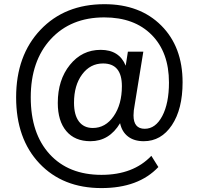

<svg xmlns="http://www.w3.org/2000/svg" viewBox="-20 -828 969 936"><path d="M474.6 88.9Q286.1 88.9 172.4 -31.2Q58.6 -151.4 58.6 -353.5Q58.6 -557.6 177.2 -682.6Q295.9 -807.6 489.3 -807.6Q662.1 -807.6 766.1 -703.6Q870.1 -599.6 870.1 -426.8Q870.1 -295.9 817.9 -217.8Q765.6 -139.6 680.7 -139.6Q633.8 -139.6 604 -162.6Q574.2 -185.5 565.4 -227.5Q512.7 -139.6 420.9 -139.6Q344.7 -139.6 303.2 -189Q261.7 -238.3 261.7 -326.2Q261.7 -438.5 320.8 -511.7Q379.9 -585 470.7 -585Q561.5 -585 592.8 -507.8L603.5 -576.2H678.7L636.7 -317.4Q630.9 -288.1 630.9 -265.6Q630.9 -200.2 685.5 -200.2Q738.3 -200.2 771 -262.2Q803.7 -324.2 803.7 -425.8Q803.7 -573.2 719.2 -658.2Q634.8 -743.2 488.3 -743.2Q325.2 -743.2 227.5 -637.2Q129.9 -531.2 129.9 -353.5Q129.9 -176.8 222.2 -76.2Q314.5 24.4 474.6 24.4Q629.9 24.4 717.8 -68.4L752 -13.7Q655.3 88.9 474.6 88.9ZM340.8 -327.1Q340.8 -267.6 364.7 -235.8Q388.7 -204.1 432.6 -204.1Q494.1 -204.1 534.2 -261.7Q574.2 -319.3 574.2 -408.2Q574.2 -518.6 482.4 -518.6Q419.9 -518.6 380.4 -465.3Q340.8 -412.1 340.8 -327.1Z"/></svg>

Font: Min Sans
Style: Regular
Weight: 400
Designer: Jinseong-Kim, NotoSansCJK, Nunito
Foundry: Jinseong-Kim
Version: Version 1.400;Glyphs 3.1.2 (3151)